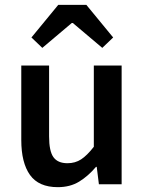

<svg xmlns="http://www.w3.org/2000/svg" viewBox="-20 -762 596 794"><path d="M110 -607 221 -742H337L448 -607L403 -564L281 -667H277L155 -564ZM219 12Q140 12 104 -38.5Q68 -89 68 -183V-491H183V-198Q183 -137 201 -112Q219 -87 259 -87Q291 -87 315.5 -103Q340 -119 368 -155V-491H483V0H389L380 -72H377Q345 -34 307.5 -11Q270 12 219 12Z"/></svg>

Font: TypoPRO Source Sans Pro
Style: Regular
Weight: 600
Designer: Paul D. Hunt
Foundry: Adobe Systems Incorporated
Version: Version 2.020;PS 2.000;hotconv 1.0.86;makeotf.lib2.5.63406